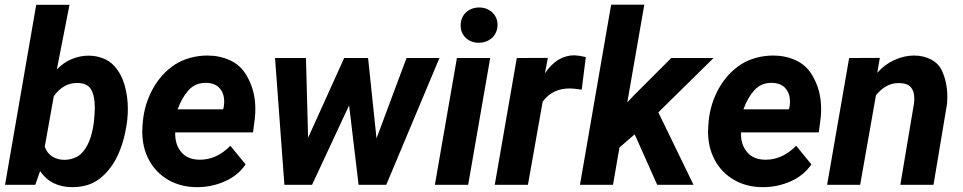

<svg xmlns="http://www.w3.org/2000/svg" viewBox="-20 -770 4011 800"><path d="M147 -57.1 127 0H1L130.9 -750H269.5L216.8 -480.5Q244.1 -509.3 278.6 -523.7Q313 -538.1 348.6 -538.1Q380.9 -538.1 409.4 -526.9Q438 -515.6 456.1 -495.1Q485.4 -462.9 499 -416Q512.7 -369.1 512.7 -315.4Q512.7 -294.9 510.3 -270.5L509.3 -262.7Q486.8 -97.7 396.5 -26.4Q350.6 9.8 281.7 9.8Q192.4 9.8 147 -57.1ZM204.1 -369.1 166.5 -158.7Q176.3 -130.9 198.5 -117.4Q220.7 -104 248 -104Q267.6 -104 285.6 -110.4Q303.7 -116.7 315.4 -127Q358.9 -166.5 371.1 -260.3Q375 -296.4 375 -323.2Q375 -370.1 359.9 -396.5Q344.7 -424.3 300.8 -424.3Q243.7 -424.3 204.1 -369.1Z M1003.4 -85Q971.7 -38.6 917 -14.4Q862.3 9.8 801.8 9.8Q733.4 9.8 681.4 -20.3Q629.4 -50.3 601.1 -102.8Q572.8 -155.3 572.8 -221.2Q572.8 -229 573.7 -244.6L575.2 -264.2Q582.5 -338.9 617.7 -401.6Q652.8 -464.4 710.4 -502Q736.8 -519 772 -528.8Q807.1 -538.6 844.2 -538.6Q895 -538.6 938 -519Q981 -499.5 1005.9 -458Q1043.9 -395.5 1043.9 -316.4Q1043.9 -295.9 1042 -278.3L1034.2 -218.3H710Q708.5 -168 735.4 -136.2Q762.2 -104.5 813 -104.5Q882.8 -104.5 939.9 -162.6ZM720.2 -314.5H909.7L912.6 -326.7Q914.1 -336.9 914.1 -346.7Q914.1 -381.8 894.3 -403.3Q874.5 -424.8 836.9 -424.8Q793.5 -424.8 765.6 -394Q737.8 -363.3 720.2 -314.5Z M1811 -528.3 1589.4 0H1474.1L1434.6 -331.1L1280.3 0H1165L1126 -528.3H1254.9L1263.7 -195.8L1414.1 -528.3H1513.7L1548.8 -193.4L1673.8 -528.3Z M1976.1 -738.8Q2008.3 -738.8 2030.3 -719Q2052.2 -699.2 2053.2 -667.5Q2053.2 -645.5 2043 -628.2Q2032.7 -610.8 2014.6 -601.3Q1996.6 -591.8 1974.6 -591.8Q1954.1 -591.8 1937 -600.6Q1919.9 -609.4 1909.7 -625.7Q1899.4 -642.1 1899.4 -662.6Q1898.9 -684.6 1908.7 -701.9Q1918.5 -719.2 1936.3 -729Q1954.1 -738.8 1976.1 -738.8ZM2022.5 -528.3 1930.7 0H1792L1883.8 -528.3Z M2241.2 -346.7 2179.7 0H2041.5L2133.3 -528.3L2262.7 -528.8L2250.5 -464.4Q2300.8 -539.6 2373.5 -539.6Q2394 -538.6 2420.9 -532.2L2403.8 -396.5Q2368.2 -401.4 2356.9 -401.4Q2282.7 -402.8 2241.2 -346.7Z M2718.3 0 2624.5 -210.4 2561 -155.3 2534.2 0H2396.5L2526.4 -750.5H2664.6L2593.8 -343.8L2621.1 -372.6L2776.9 -528.3H2953.1L2723.1 -301.8L2869.6 0Z M3360.8 -85Q3329.1 -38.6 3274.4 -14.4Q3219.7 9.8 3159.2 9.8Q3090.8 9.8 3038.8 -20.3Q2986.8 -50.3 2958.5 -102.8Q2930.2 -155.3 2930.2 -221.2Q2930.2 -229 2931.2 -244.6L2932.6 -264.2Q2939.9 -338.9 2975.1 -401.6Q3010.3 -464.4 3067.9 -502Q3094.2 -519 3129.4 -528.8Q3164.6 -538.6 3201.7 -538.6Q3252.4 -538.6 3295.4 -519Q3338.4 -499.5 3363.3 -458Q3401.4 -395.5 3401.4 -316.4Q3401.4 -295.9 3399.4 -278.3L3391.6 -218.3H3067.4Q3065.9 -168 3092.8 -136.2Q3119.6 -104.5 3170.4 -104.5Q3240.2 -104.5 3297.4 -162.6ZM3077.6 -314.5H3267.1L3270 -326.7Q3271.5 -336.9 3271.5 -346.7Q3271.5 -381.8 3251.7 -403.3Q3231.9 -424.8 3194.3 -424.8Q3150.9 -424.8 3123 -394Q3095.2 -363.3 3077.6 -314.5Z M3629.9 -373.5 3564 0H3426.3L3518.1 -528.3L3646 -528.8L3635.3 -466.8Q3666.5 -502 3707.3 -520.3Q3748 -538.6 3788.6 -538.6Q3828.1 -538.6 3859.6 -522Q3891.1 -505.4 3904.8 -475.1Q3927.2 -426.8 3927.2 -367.7Q3927.2 -352.5 3925.8 -336.4L3869.6 0H3731.4L3788.1 -337.9Q3789.6 -349.1 3789.6 -359.4Q3789.6 -390.1 3775.1 -406.7Q3760.7 -423.3 3727.1 -423.8Q3673.3 -425.8 3629.9 -373.5Z"/></svg>

Font: Mardoto
Style: Bold Italic
Weight: 700
Italic angle: -12°
Designer: Christian Robertson, Vahan Hovhannisyan
Foundry: Google
Version: Version 1.000